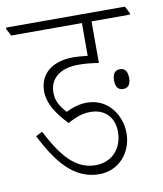

<svg xmlns="http://www.w3.org/2000/svg" viewBox="-95 -681 616 727"><g transform="rotate(-10 212.5 -318.0)"><path d="M229 -14C304 -14 357 -74 357 -150C357 -187 344 -221 322 -247C299 -273 269 -289 228 -289C201 -289 174 -281 148 -268C123 -296 111 -317 111 -348C111 -402 151 -436 223 -436C250 -436 276 -433 300 -429V-589H448V-595L434 -622H-23V-616L-9 -589H263V-463C244 -465 225 -467 208 -467C124 -467 77 -424 77 -359C77 -311 108 -266 148 -225C182 -244 207 -252 236 -252C292 -252 326 -215 326 -160C326 -100 288 -50 221 -50C143 -50 93 -113 43 -210L18 -197C73 -88 134 -14 229 -14ZM374 -316C390 -316 403 -325 403 -353C403 -383 390 -392 374 -392C358 -392 345 -383 345 -353C345 -325 358 -316 374 -316Z"/></g></svg>

Font: Noto Serif Devanagari ExtraCondensed ExtraLight
Style: Regular
Weight: 200
Width: 2
Designer: Universal Thirst, Indian Type Foundry and the Monotype Design Team
Foundry: Monotype Imaging Inc.
Version: Version 2.004